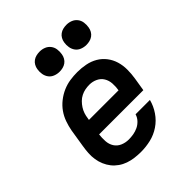

<svg xmlns="http://www.w3.org/2000/svg" viewBox="-207 -875 1013 1013"><g transform="rotate(-45 300.0 -368.5)"><path d="M260 8Q236 8 212.5 5Q189 2 167.5 -5.5Q146 -13 127.5 -26Q109 -39 95.5 -56Q82 -73 73 -94Q64 -115 60.5 -138Q57 -161 58.5 -184.5Q60 -208 64 -232L80 -332Q85 -359 94.5 -386Q104 -413 120.5 -436.5Q137 -460 160.5 -478.5Q184 -497 210.5 -508.5Q237 -520 264.5 -524Q292 -528 319 -528Q350 -528 380.5 -522Q411 -516 436.5 -501Q462 -486 480 -462.5Q498 -439 506.5 -410.5Q515 -382 515 -350.5Q515 -319 510 -288L498 -214H168Q165 -190 166.5 -165.5Q168 -141 180 -122Q192 -103 213.5 -93.5Q235 -84 260 -84Q277 -84 295 -87Q313 -90 330 -98Q347 -106 360.5 -120.5Q374 -135 379 -153H486Q477 -117 455 -84.5Q433 -52 401 -30.5Q369 -9 332.5 -0.5Q296 8 260 8ZM184 -306H405Q409 -330 407.5 -354Q406 -378 394.5 -397Q383 -416 362 -426Q341 -436 317 -436Q301 -436 285.5 -433Q270 -430 255 -422.5Q240 -415 228 -403Q216 -391 207 -377Q198 -363 193 -348Q188 -333 186 -317ZM455 -595Q437 -595 420.5 -601.5Q404 -608 394 -621.5Q384 -635 381 -652.5Q378 -670 381 -688Q383 -701 389.5 -712.5Q396 -724 406.5 -731.5Q417 -739 429.5 -742Q442 -745 455 -745Q473 -745 489 -738.5Q505 -732 515.5 -718.5Q526 -705 528.5 -687.5Q531 -670 528 -652Q526 -639 519.5 -627.5Q513 -616 502.5 -608.5Q492 -601 479.5 -598Q467 -595 455 -595ZM255 -595Q237 -595 220.5 -601.5Q204 -608 194 -621.5Q184 -635 181 -652.5Q178 -670 181 -688Q183 -701 189.5 -712.5Q196 -724 206.5 -731.5Q217 -739 229.5 -742Q242 -745 255 -745Q273 -745 289 -738.5Q305 -732 315.5 -718.5Q326 -705 328.5 -687.5Q331 -670 328 -652Q326 -639 319.5 -627.5Q313 -616 302.5 -608.5Q292 -601 279.5 -598Q267 -595 255 -595Z"/></g></svg>

Font: Iosevka Etoile SmBdObl
Style: Regular
Weight: 600
Italic angle: -9°
Designer: Belleve Invis
Foundry: Belleve Invis
Version: Version 15.5.2; ttfautohint (v1.8.4)